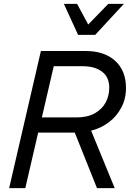

<svg xmlns="http://www.w3.org/2000/svg" viewBox="-20 -966 667 986"><path d="M381 -787 308 -946H376L433 -840L536 -946H616L469 -787ZM27 0 190 -704H421Q516 -704 571.5 -653.5Q627 -603 627 -514Q627 -458 602.5 -412.5Q578 -367 537.5 -337Q497 -307 448 -295L569 0H478L364 -285H176L110 0ZM404 -626H256L195 -363H372Q429 -363 466.5 -384Q504 -405 522.5 -439.5Q541 -474 541 -516Q541 -570 504 -598Q467 -626 404 -626Z"/></svg>

Font: Prodigy Sans
Style: Italic
Weight: 400
Italic angle: -13°
Designer: Wei Huang
Foundry: Wei Huang
Version: Version 1.003; ttfautohint (v1.8.3)